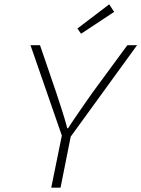

<svg xmlns="http://www.w3.org/2000/svg" viewBox="-20 -868 654 888"><path d="M217 0 266 -241 121 -659H165L240 -440Q254 -398 268.5 -352.5Q283 -307 291 -275H295Q304 -290 317.5 -309.5Q331 -329 346 -351Q361 -373 377 -396Q393 -419 408 -440L569 -659H614L307 -236L260 0ZM355 -712 338 -736 485 -848 508 -813Z"/></svg>

Font: Source Code Pro Light
Style: Italic
Weight: 300
Italic angle: -11°
Monospace: yes
Designer: Paul D. Hunt, Teo Tuominen
Foundry: Adobe Systems Incorporated
Version: Version 1.050;PS 1.000;hotconv 16.6.51;makeotf.lib2.5.65220